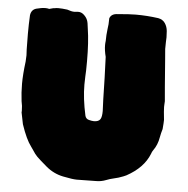

<svg xmlns="http://www.w3.org/2000/svg" viewBox="-57 -877 937 957"><g transform="rotate(5 411.5 -398.5)"><path d="M362.3 24.4Q341.3 24.4 293.2 14.6Q245.1 4.9 207 -27.3Q168.9 -59.6 156.5 -72.3Q144 -85 134.3 -101.1Q127.9 -110.8 121.1 -120.1Q95.7 -153.3 70.8 -227.5Q65.4 -256.8 59.1 -285.6L59.6 -293.9Q59.6 -318.4 54.2 -341.3Q48.8 -384.8 48.8 -428.2Q48.8 -474.6 57.1 -539.6Q58.6 -556.6 58.6 -571.3Q58.6 -585.9 57.1 -600.6Q56.2 -634.3 56.2 -679.7Q56.2 -726.1 58.6 -772Q62.5 -800.3 87.6 -807.1Q112.8 -814 132.8 -814Q142.1 -814 151.4 -811.5L171.4 -816.9Q174.8 -816.9 177.7 -817.4Q187.5 -819.3 196.8 -819.3Q214.8 -819.3 241.2 -815.9Q263.2 -808.1 276.4 -808.1Q281.2 -808.1 297.4 -809.6Q314.5 -809.6 328.1 -795.4Q344.2 -779.8 347.7 -757.8Q349.1 -743.7 351.6 -729Q361.8 -664.6 361.8 -567.9Q361.8 -515.6 359.9 -491.2Q358.9 -471.2 358.9 -451.2Q358.9 -381.3 377.4 -297.4Q381.3 -281.2 397 -277.3Q412.6 -273.4 421.9 -273.4Q445.8 -273.4 454.1 -287.1Q461.4 -298.8 461.4 -328.1L459 -385.7Q457 -495.1 452.6 -597.7Q444.3 -629.9 444.3 -655.8Q444.3 -667 445.8 -676.8Q445.8 -706.5 449.7 -736.8Q453.6 -757.8 453.6 -791Q461.9 -814.5 493.7 -815.4Q553.2 -820.8 584 -820.8Q641.1 -820.8 696.8 -813Q719.7 -808.6 731.2 -791.5Q742.7 -774.4 744.6 -752.4Q746.1 -736.8 746.1 -721.2Q746.1 -709 745.1 -697.3L744.6 -663.1Q746.1 -636.2 749 -609.4L759.3 -476.1Q762.7 -439.9 765.6 -403.3Q765.6 -394.5 764.6 -385.7Q764.2 -380.4 764.2 -374.5Q764.2 -358.4 769.5 -310.1Q769.5 -297.4 766.6 -264.2Q760.3 -243.7 756.3 -222.2Q750 -183.6 729 -154.8Q723.1 -147 719.7 -135.7Q691.4 -64.5 606.9 -18.6Q596.7 -13.2 568.8 -3.9Q556.6 0 544.4 2.4Q526.4 6.3 509.3 13.2Q484.9 22.9 459.5 22.9Z"/></g></svg>

Font: Kaph
Style: Regular
Weight: 400
Designer: GGBotNet
Foundry: f0n7.com
Version: 1.10